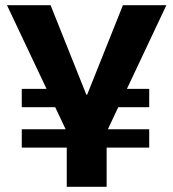

<svg xmlns="http://www.w3.org/2000/svg" viewBox="-20 -720 668 740"><path d="M63.9 -221.8H555.1V-151.2H63.9ZM63.9 -377.4H212.6V-306.8H63.9ZM405.9 -377.4H555.1V-306.8H405.9ZM6.9 -700H174.9L312.6 -355.5H316.1L453.8 -700H621.3L389.4 -208.5H239.3ZM237.3 -275.8H391V0H237.3Z"/></svg>

Font: Pathway Extreme 8pt Thin
Style: Regular
Weight: 100
Designer: Eduardo Rodriguez Tunni
Foundry: Eduardo Rodriguez Tunni
Version: Version 1.000